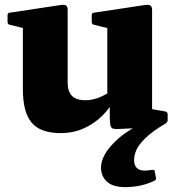

<svg xmlns="http://www.w3.org/2000/svg" viewBox="-20 -532 728 789"><path d="M495 237Q444 237 419.5 214.5Q395 192 395 156Q395 131 412 100.5Q429 70 468.5 35.5Q508 1 576 -31L598 -8L468 -2Q452 -1 443.5 -4Q435 -7 433 -20.5Q431 -34 431 -63V-103L421 -111V-162H605V-50L585 -87L659 -74Q669 -72 669 -62V-39Q669 -30 661 -25Q604 9 576 37Q548 65 539.5 86.5Q531 108 531 125Q531 147 542 158Q553 169 574 169Q582 169 589.5 168Q597 167 607 166Q615 165 616 172L621 199Q622 206 616 210Q590 223 559 230Q528 237 495 237ZM229 15Q147 15 110.5 -27.5Q74 -70 74 -166V-310H258V-192Q258 -120 330 -120Q382 -120 438 -159L454 -131Q436 -93 403.5 -59.5Q371 -26 326.5 -5.5Q282 15 229 15ZM421 -162V-310H605V-162ZM74 -310V-462L94 -412L21 -430Q11 -432 11 -442V-469Q11 -480 21 -480L227 -511Q244 -514 251 -509.5Q258 -505 258 -491V-310ZM421 -310V-462L440 -412L367 -430Q357 -432 357 -442V-469Q357 -480 367 -480L573 -511Q590 -514 597.5 -509.5Q605 -505 605 -491V-310Z"/></svg>

Font: Hahmlet ExtraBold
Style: Regular
Weight: 800
Designer: Minjoo Ham & Mark Frömberg
Foundry: hypertype
Version: Version 1.002